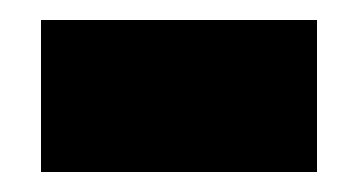

<svg xmlns="http://www.w3.org/2000/svg" viewBox="-20 -364 358 192"><path d="M21 -192V-344H297V-192Z"/></svg>

Font: Noto Sans Thai Black
Style: Regular
Weight: 900
Version: Version 2.001